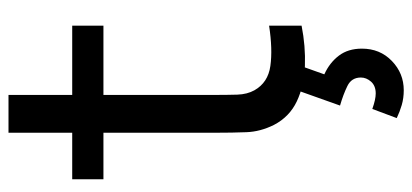

<svg xmlns="http://www.w3.org/2000/svg" viewBox="-279 -451 970 452"><g transform="rotate(-90 206.0 -225.0)"><path d="M219.5 240.5Q201 240.5 184.8 235.8Q168.5 231 154 224L175.5 166.5Q198 174.5 212 174.5Q230 174.5 239.8 163.5Q249.5 152.5 249.5 139.5Q249.5 117.5 229.5 107.8Q209.5 98 183.5 90.5L220 -12L280.5 -12.5L257 53.5Q284.5 66 301 87.8Q317.5 109.5 317.5 142Q317.5 184.5 288.5 212.5Q259.5 240.5 219.5 240.5ZM371.5 0Q323.5 9.5 276.8 7.8Q230 6 193.5 -11.2Q157 -28.5 138 -65Q122 -97 120.8 -129.8Q119.5 -162.5 119.5 -204V-690H208.5V-208Q208.5 -175 209.2 -151.5Q210 -128 219.5 -111Q237.5 -79 276.8 -73.5Q316 -68 371.5 -76.5ZM10 -466.5V-540H371.5V-466.5Z"/></g></svg>

Font: Manrope ExtraLight Medium
Style: Regular
Weight: 500
Version: Version 4.504